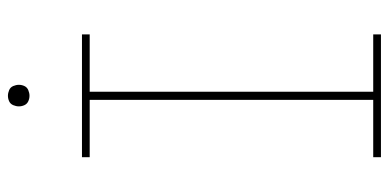

<svg xmlns="http://www.w3.org/2000/svg" viewBox="-262 -694 957 472"><g transform="rotate(-90 216.0 -458.5)"><path d="M65 0H367V-19H226V-716H367V-735H65V-716H206V-19H65ZM216 -864Q223 -864 230 -867Q237 -870 240 -876.5Q243 -883 243 -890Q243 -897 240 -904Q237 -911 230 -914Q223 -917 216 -917Q209 -917 202.5 -914Q196 -911 193 -904Q190 -897 190 -890Q190 -883 193 -876.5Q196 -870 202.5 -867Q209 -864 216 -864Z"/></g></svg>

Font: Iosevka Sparkle Thin
Style: Regular
Weight: 100
Designer: Belleve Invis
Foundry: Belleve Invis
Version: Version 4.5.0; ttfautohint (v1.8.3)